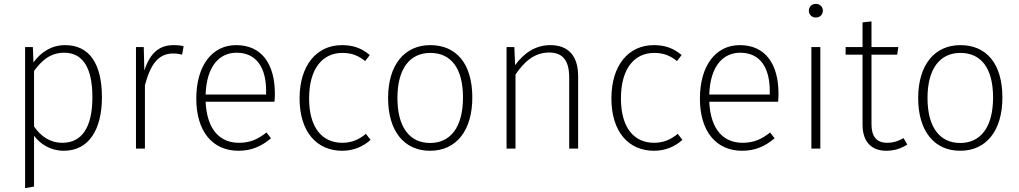

<svg xmlns="http://www.w3.org/2000/svg" viewBox="-20 -764 5240 987"><path d="M315 -532C245 -532 190 -496 152 -443L149 -522H109V203L155 195V-66C187 -24 239 11 308 11C436 11 504 -97 504 -264C504 -434 441 -532 315 -532ZM301 -30C237 -30 190 -63 155 -114V-399C194 -453 239 -493 310 -493C405 -493 455 -417 455 -264C455 -110 401 -30 301 -30Z M872 -532C797 -532 750 -489 722 -401L719 -522H679V0H725V-326C754 -435 795 -489 870 -489C887 -489 902 -487 916 -483L924 -526C912 -530 895 -532 872 -532Z M1393 -282C1393 -433 1327 -532 1194 -532C1069 -532 989 -425 989 -257C989 -89 1072 11 1206 11C1275 11 1325 -13 1373 -53L1350 -83C1305 -48 1267 -30 1208 -30C1114 -30 1044 -93 1037 -241H1391C1392 -251 1393 -266 1393 -282ZM1348 -278H1037C1042 -428 1111 -493 1196 -493C1300 -493 1348 -414 1348 -297Z M1738 -532C1606 -532 1520 -426 1520 -258C1520 -88 1607 11 1739 11C1797 11 1846 -10 1885 -45L1861 -76C1826 -47 1789 -30 1739 -30C1639 -30 1569 -104 1569 -258C1569 -414 1640 -492 1740 -492C1789 -492 1824 -477 1857 -450L1881 -481C1838 -517 1795 -532 1738 -532Z M2192 -532C2059 -532 1975 -430 1975 -260C1975 -92 2056 11 2191 11C2325 11 2408 -92 2408 -263C2408 -435 2327 -532 2192 -532ZM2192 -492C2298 -492 2360 -414 2360 -263C2360 -109 2295 -29 2191 -29C2086 -29 2023 -110 2023 -260C2023 -414 2089 -492 2192 -492Z M2809 -532C2732 -532 2672 -490 2628 -429L2624 -522H2584V0H2630V-381C2675 -447 2727 -494 2803 -494C2871 -494 2906 -455 2906 -366V0H2952V-372C2952 -474 2904 -532 2809 -532Z M3341 -532C3209 -532 3123 -426 3123 -258C3123 -88 3210 11 3342 11C3400 11 3449 -10 3488 -45L3464 -76C3429 -47 3392 -30 3342 -30C3242 -30 3172 -104 3172 -258C3172 -414 3243 -492 3343 -492C3392 -492 3427 -477 3460 -450L3484 -481C3441 -517 3398 -532 3341 -532Z M3982 -282C3982 -433 3916 -532 3783 -532C3658 -532 3578 -425 3578 -257C3578 -89 3661 11 3795 11C3864 11 3914 -13 3962 -53L3939 -83C3894 -48 3856 -30 3797 -30C3703 -30 3633 -93 3626 -241H3980C3981 -251 3982 -266 3982 -282ZM3937 -278H3626C3631 -428 3700 -493 3785 -493C3889 -493 3937 -414 3937 -297Z M4174 -744C4152 -744 4138 -728 4138 -709C4138 -690 4152 -674 4174 -674C4196 -674 4210 -690 4210 -709C4210 -728 4196 -744 4174 -744ZM4197 -522H4151V0H4197Z M4625 -54C4599 -39 4572 -30 4541 -30C4486 -30 4460 -62 4460 -126V-483H4592L4598 -522H4460V-654L4414 -649V-522H4327V-483H4414V-123C4414 -34 4461 11 4536 11C4578 11 4613 -1 4644 -21Z M4917 -532C4784 -532 4700 -430 4700 -260C4700 -92 4781 11 4916 11C5050 11 5133 -92 5133 -263C5133 -435 5052 -532 4917 -532ZM4917 -492C5023 -492 5085 -414 5085 -263C5085 -109 5020 -29 4916 -29C4811 -29 4748 -110 4748 -260C4748 -414 4814 -492 4917 -492Z"/></svg>

Font: Fira Sans ExtraLight
Style: Regular
Weight: 200
Designer: bBox Type GmbH & Carrois Corporate GbR & Edenspiekermann AG
Foundry: bBox Type GmbH & Carrois Corporate GbR & Edenspiekermann AG
Version: Version 4.300;PS 004.300;hotconv 1.0.88;makeotf.lib2.5.64775